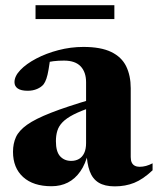

<svg xmlns="http://www.w3.org/2000/svg" viewBox="-20 -682 589 716"><path d="M324 -312.5V-283Q281 -268.5 254.2 -254.8Q227.5 -241 213.2 -226.2Q199 -211.5 193.8 -194.2Q188.5 -177 188.5 -155.5Q188.5 -116.5 204.2 -99.2Q220 -82 245.5 -82Q262 -82 274.5 -89.2Q287 -96.5 294 -111.2Q301 -126 301 -148.5V-375.5Q301 -413 280.8 -434.5Q260.5 -456 218.5 -456Q197.5 -456 179.5 -453.8Q161.5 -451.5 148.5 -447.5L169 -478Q165 -445 161.2 -423.2Q157.5 -401.5 153 -388.5Q148.5 -375.5 142.5 -367.5Q134 -357 118.2 -350.2Q102.5 -343.5 83.5 -343.5Q58.5 -343.5 46.2 -352Q34 -360.5 34 -375.5Q34 -398 56 -421Q78 -444 115 -463.5Q152 -483 197.8 -495Q243.5 -507 291 -507Q356 -507 394.8 -488.2Q433.5 -469.5 450.5 -434.8Q467.5 -400 467.5 -353V-96Q467.5 -83.5 471.5 -75.5Q475.5 -67.5 483 -63.8Q490.5 -60 500.5 -60Q512.5 -60 524.5 -63.2Q536.5 -66.5 549 -73V-47Q513.5 -13.5 480.5 -0.2Q447.5 13 408 13Q370.5 13 347.8 -1Q325 -15 314.5 -43.8Q304 -72.5 302.5 -116L309 -112.5Q299 -70.5 279.5 -42.8Q260 -15 233 -1.2Q206 12.5 172 12.5Q104 12.5 66.2 -21.8Q28.5 -56 28.5 -116Q28.5 -146.5 39.5 -170.8Q50.5 -195 81 -216.8Q111.5 -238.5 170.2 -261.5Q229 -284.5 324 -312.5ZM112.5 -611V-662.5H406.5V-611Z"/></svg>

Font: Newsreader 60pt
Style: Bold
Weight: 700
Designer: Hugues Gentile
Foundry: Production Type
Version: Version 1.003